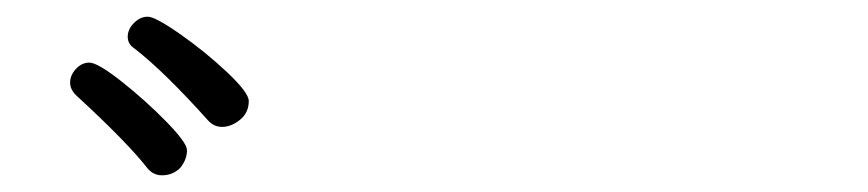

<svg xmlns="http://www.w3.org/2000/svg" viewBox="-20 -808 1040 230"><path d="M246 -656Q236 -656 229 -664Q177 -722 141 -750Q133 -755 133 -764Q133 -773 140.5 -780.5Q148 -788 157 -788Q166 -788 196 -767Q226 -746 252 -721.5Q278 -697 278 -687Q278 -673 267.5 -664.5Q257 -656 246 -656ZM174 -598Q164 -598 157 -606Q133 -637 71 -694Q64 -701 64 -709Q64 -718 71 -725.5Q78 -733 87 -733Q97 -733 125.5 -710.5Q154 -688 179 -662.5Q204 -637 204 -628Q204 -617 196 -607Q187 -598 174 -598Z"/></svg>

Font: Iansui
Style: Regular
Weight: 400
Designer: But Ko / Fontworks Inc.
Foundry: zi-hi.com / Fontworks Inc.
Version: Version 1.002